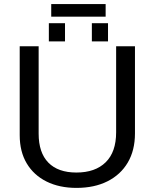

<svg xmlns="http://www.w3.org/2000/svg" viewBox="-20 -916 762 946"><path d="M356.9 9.8Q272.5 9.8 209.5 -21.5Q146.5 -52.7 111.8 -110.8Q77.1 -168.9 77.1 -250V-688H170.4V-257.8Q170.4 -163.6 218.3 -114.7Q266.1 -65.9 356.4 -65.9Q449.2 -65.9 500.7 -116.5Q552.2 -167 552.2 -264.2V-688H645V-258.8Q645 -175.3 609.6 -115.2Q574.2 -55.2 509.5 -22.7Q444.8 9.8 356.9 9.8ZM232.4 -834V-896H500.5V-834ZM432.6 -711.9V-801.8H512.2V-711.9ZM220.7 -711.9V-801.8H300.3V-711.9Z"/></svg>

Font: Arimo Nerd Font
Style: Regular
Weight: 400
Designer: Steve Matteson
Foundry: Monotype Imaging Inc.
Version: Version 1.33;Nerd Fonts 3.2.1